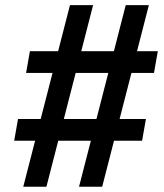

<svg xmlns="http://www.w3.org/2000/svg" viewBox="-20 -713 626 733"><path d="M281.7 0 460 -693.4H548.3L370.1 0ZM34.2 -175.8 48.8 -258.8H537.1L522.5 -175.8ZM68.8 0 247.1 -693.4H335.4L157.2 0ZM79.6 -434.6 94.2 -517.6H582.5L567.9 -434.6Z"/></svg>

Font: Cascadia Code
Style: Italic
Weight: 400
Italic angle: -10°
Designer: Aaron Bell
Foundry: Saja Typeworks
Version: Version 2407.024